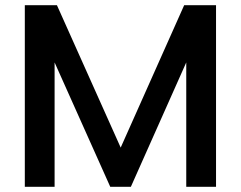

<svg xmlns="http://www.w3.org/2000/svg" viewBox="-20 -715 922 735"><path d="M75 -695H198L442 -150L685 -695H807V0H693V-476L481 0H402L189 -476V0H75Z"/></svg>

Font: SVN-Poppins Medium
Style: Regular
Weight: 500
Designer: Ninad Kale (Devanagari), Jonny Pinhorn (Latin)
Foundry: Indian Type Foundry
Version: Version 3.002 2017; ttfautohint (v1.8.3)